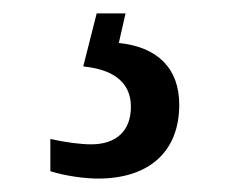

<svg xmlns="http://www.w3.org/2000/svg" viewBox="-20 -29 347 286"><path d="M126 237C202 237 247 197 247 127C247 73 215 41 157 35L167 -9H124L104 70C145 74 175 91 175 130C175 167 152 186 116 186C100 186 77 183 55 178V226C77 233 106 237 126 237Z"/></svg>

Font: Noto Serif Thai SemiCondensed
Style: Regular
Weight: 400
Width: 4
Designer: Monotype Design Team
Foundry: Monotype Imaging Inc.
Version: Version 2.002